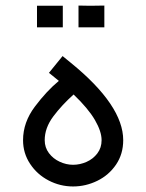

<svg xmlns="http://www.w3.org/2000/svg" viewBox="-20 -671 529 697"><path d="M348.8 -162.1Q348.8 -134.5 333.4 -114.2Q318 -93.9 294.3 -83.4Q270.5 -72.8 245.2 -72.8Q220.6 -72.8 196.8 -83.8Q172.9 -94.8 157.6 -115.2Q142.3 -135.6 142.3 -162.1Q142.3 -206.6 173.4 -248.3Q204.6 -289.9 247.2 -328Q300.6 -276.8 324.7 -235.2Q348.8 -193.6 348.8 -162.1ZM63.7 -162.1Q63.7 -114.8 89.2 -76.3Q114.6 -37.7 156.4 -15.9Q198.3 5.9 245.2 5.9Q291.2 5.9 333.2 -14.6Q375.2 -35.1 401.3 -73.5Q427.3 -111.9 427.3 -162.1Q427.3 -288.2 237.5 -442.7L207.2 -467.5L157.7 -406.6L193.7 -377.4Q149.8 -341.3 106.7 -284.1Q63.7 -227 63.7 -162.1ZM208 -571.8Q208 -595.7 208 -611.3Q208 -626.9 208 -650.3Q186 -650.3 172.7 -650.3Q159.3 -650.3 144.2 -650.3Q132.7 -650.3 114.3 -650.3Q114.3 -626.9 114.3 -611.3Q114.3 -595.7 114.3 -571.8Q114.3 -571.8 131.8 -571.8Q149.2 -571.8 177.7 -571.8Q177.7 -571.8 208 -571.8ZM358.8 -571.8Q358.8 -595.7 358.8 -611.3Q358.8 -627.4 358.8 -650.8Q336.7 -650.3 323.2 -650.3Q309.6 -650.3 294.4 -650.3Q283.4 -650.8 265 -650.8Q265 -627.4 265 -611.3Q265 -595.7 265 -571.8Q265 -571.8 282.3 -571.8Q299.5 -571.8 328 -571.8Q328 -571.8 358.8 -571.8Z"/></svg>

Font: Arad-FD-VF Thin
Style: Regular
Weight: 100
Designer: Mohammad Darvishi
Version: Version 1.010;September 21, 2024;FontCreator 15.0.0.2992 64-